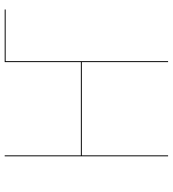

<svg xmlns="http://www.w3.org/2000/svg" viewBox="20 -740 720 799"><g transform="rotate(-90 379.5 -340.0)"><path d="M740 -676H525V0H521V-359H133V0H129V-680H133V-363H521V-680H740Z"/></g></svg>

Font: FiraGO Four
Style: Regular
Weight: 100
Designer: bBox Type
Foundry: bBox Type GmbH
Version: Version 1.001